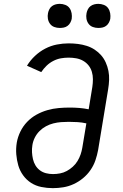

<svg xmlns="http://www.w3.org/2000/svg" viewBox="-20 -968 640 996"><path d="M254 8Q224 8 194.5 2Q165 -4 141 -19.5Q117 -35 100 -58.5Q83 -82 75 -109.5Q67 -137 64.5 -167Q62 -197 67 -228Q72 -257 85.5 -285Q99 -313 120.5 -335.5Q142 -358 169 -373Q196 -388 225.5 -396.5Q255 -405 284.5 -407.5Q314 -410 342 -410Q367 -410 391.5 -408Q416 -406 440 -401L459 -517Q462 -537 462 -557Q462 -577 456.5 -595.5Q451 -614 439.5 -628.5Q428 -643 411.5 -652.5Q395 -662 375.5 -665.5Q356 -669 336 -669Q316 -669 296 -665.5Q276 -662 256.5 -652Q237 -642 221.5 -627Q206 -612 194 -594L120 -627Q137 -655 161.5 -678Q186 -701 215 -716Q244 -731 275 -737Q306 -743 336 -743Q361 -743 384.5 -740Q408 -737 430 -730Q452 -723 471 -710.5Q490 -698 504.5 -681.5Q519 -665 528.5 -644Q538 -623 542.5 -600Q547 -577 546 -553Q545 -529 541 -505L489 -190Q484 -163 475 -136.5Q466 -110 449.5 -86Q433 -62 410.5 -43.5Q388 -25 362 -13Q336 -1 308.5 3.5Q281 8 254 8ZM255 -65Q273 -65 291.5 -68.5Q310 -72 326.5 -81Q343 -90 357.5 -103Q372 -116 382 -132.5Q392 -149 398 -166.5Q404 -184 407 -202L428 -328Q406 -333 383 -334.5Q360 -336 337 -336Q317 -336 297 -334.5Q277 -333 257 -328Q237 -323 218.5 -313Q200 -303 185 -288Q170 -273 160.5 -254Q151 -235 148 -215Q145 -196 146 -178Q147 -160 151 -142.5Q155 -125 164 -110Q173 -95 187 -84.5Q201 -74 218.5 -69.5Q236 -65 255 -65ZM490 -823Q475 -823 461.5 -828Q448 -833 439.5 -844.5Q431 -856 428.5 -870.5Q426 -885 429 -900Q431 -910 436 -920Q441 -930 450 -936.5Q459 -943 469.5 -945.5Q480 -948 490 -948Q505 -948 519 -942.5Q533 -937 541 -925.5Q549 -914 551.5 -899.5Q554 -885 552 -870Q550 -860 544.5 -850Q539 -840 530 -833.5Q521 -827 510.5 -825Q500 -823 490 -823ZM290 -823Q275 -823 261.5 -828Q248 -833 239.5 -844.5Q231 -856 228.5 -870.5Q226 -885 229 -900Q231 -910 236 -920Q241 -930 250 -936.5Q259 -943 269.5 -945.5Q280 -948 290 -948Q305 -948 319 -942.5Q333 -937 341 -925.5Q349 -914 351.5 -899.5Q354 -885 352 -870Q350 -860 344.5 -850Q339 -840 330 -833.5Q321 -827 310.5 -825Q300 -823 290 -823Z"/></svg>

Font: Iosevka Curly Slab Extended
Style: Italic
Weight: 400
Width: 7
Italic angle: -9°
Monospace: yes
Designer: Belleve Invis
Foundry: Belleve Invis
Version: Version 11.1.0; ttfautohint (v1.8.3)